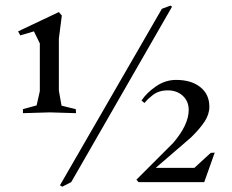

<svg xmlns="http://www.w3.org/2000/svg" viewBox="-20 -663 845 699"><path d="M207 16.6 198.2 11.7 569.3 -630.9 600.6 -642.6 606.4 -638.7 239.3 0ZM63.5 -251V-265.6L113.3 -279.3L125 -331.1V-504.9L103.5 -548.8L53.7 -534.2L45.9 -548.8L194.3 -619.1L205.1 -606.4L194.3 -522.5V-333L204.1 -278.3L255.9 -265.6L256.8 -251L161.1 -253.9ZM484.4 0 476.6 -8.8 610.4 -142.6Q667 -208.5 667 -262.7Q667 -294.4 645.5 -314.2Q624 -334 590.8 -334Q574.2 -334 560.3 -329.6Q546.4 -325.2 534.9 -315.9Q523.4 -306.6 518.6 -302Q513.7 -297.4 505.9 -288.1L495.1 -296.9Q513.7 -325.2 547.9 -348.6Q582 -372.1 621.1 -372.1Q676.3 -372.1 709.2 -345.9Q742.2 -319.8 742.2 -274.4Q742.2 -246.6 724.6 -220Q707 -193.4 674.8 -162.1L546.9 -51.8H687.5L747.1 -106.4L761.7 -107.4L723.6 0Z"/></svg>

Font: Comprehension SemiBold
Style: Regular
Weight: 600
Designer: Alfredo Marco Pradil
Foundry: Alfredo Marco Pradil
Version: 1.0